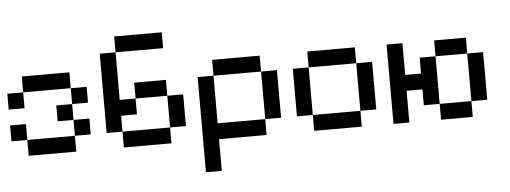

<svg xmlns="http://www.w3.org/2000/svg" viewBox="-59 -948 3561 1340"><g transform="rotate(-5 1722.0 -278.0)"><path d="M111.1 -333.3H0V-444.4H111.1ZM444.4 -444.4H111.1V-555.6H444.4ZM444.4 0H111.1V-111.1H444.4ZM111.1 -111.1H0V-222.2H111.1ZM444.4 -222.2H333.3V-333.3H444.4ZM555.6 -333.3H444.4V-444.4H555.6ZM555.6 -111.1H444.4V-222.2H555.6Z M1222.2 -111.1H1111.1V-333.3H1222.2ZM1111.1 -666.7H777.8V-777.8H1111.1ZM777.8 -333.3H888.9V-222.2H777.8V-111.1H666.7V-666.7H777.8ZM1111.1 0H777.8V-111.1H1111.1ZM1111.1 -333.3H888.9V-444.4H1111.1Z M1777.8 -444.4H1444.4V-555.6H1777.8ZM1444.4 0V222.2H1333.3V-444.4H1444.4V-111.1H1777.8V0ZM1888.9 -111.1H1777.8V-444.4H1888.9Z M2111.1 -111.1H2000V-444.4H2111.1ZM2444.4 -444.4H2111.1V-555.6H2444.4ZM2555.6 -111.1H2444.4V-444.4H2555.6ZM2444.4 0H2111.1V-111.1H2444.4Z M3333.3 -111.1H3222.2V-444.4H3333.3ZM2888.9 -333.3V-444.4H3000V-111.1H2888.9V-222.2H2777.8V0H2666.7V-555.6H2777.8V-333.3ZM3222.2 0H3000V-111.1H3222.2ZM3222.2 -444.4H3000V-555.6H3222.2Z"/></g></svg>

Font: Pixeloid Sans
Style: Regular
Weight: 400
Designer: GGBotNet
Foundry: GGBotNet
Version: 0.5